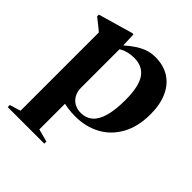

<svg xmlns="http://www.w3.org/2000/svg" viewBox="-199 -644 1007 1007"><g transform="rotate(45 304.0 -141.0)"><path d="M429 -235.5Q429 -334.5 398.5 -379.5Q368 -424.5 305 -424.5Q283.5 -424.5 263.5 -420Q243.5 -415.5 225.5 -405.8Q207.5 -396 191 -381L186 -400Q218 -431 244.5 -451.5Q271 -472 293.8 -484Q316.5 -496 337.5 -501Q358.5 -506 379.5 -506Q442.5 -506 486 -477.8Q529.5 -449.5 552.2 -398Q575 -346.5 575 -276Q575 -184 539.5 -119.5Q504 -55 442.5 -21.5Q381 12 303 12Q274.5 12 246 8Q217.5 4 189.5 -4.8Q161.5 -13.5 135 -27.5H218.5V193L289.5 212V227.5H18.5V212L79.5 193.5V-387Q72.5 -393.5 64.2 -400.2Q56 -407 43.8 -416.5Q31.5 -426 13.5 -440.5V-453.5L206.5 -509H215L218.5 -422.5V-116Q218.5 -88 230.2 -66.5Q242 -45 263 -33.2Q284 -21.5 312 -21.5Q349 -21.5 375.2 -43.8Q401.5 -66 415.2 -113.5Q429 -161 429 -235.5Z"/></g></svg>

Font: Newsreader 60pt SemiBold
Style: Regular
Weight: 600
Designer: Hugues Gentile
Foundry: Production Type
Version: Version 1.003